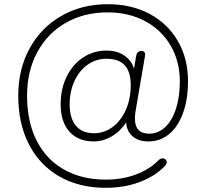

<svg xmlns="http://www.w3.org/2000/svg" viewBox="-20 -733 983 915"><path d="M67 -277Q67 -404 121.5 -503Q176 -602 273 -657.5Q370 -713 494 -713Q606 -713 692.5 -667Q779 -621 827.5 -537.5Q876 -454 876 -346Q876 -260 852.5 -195Q829 -130 786.5 -94.5Q744 -59 688 -59Q630 -59 601.5 -94Q573 -129 584 -188L592 -169Q566 -118 521 -88.5Q476 -59 427 -59Q352 -59 310.5 -106Q269 -153 269 -236Q269 -309 297.5 -367.5Q326 -426 376 -459Q426 -492 487 -492Q542 -492 578 -464.5Q614 -437 623 -389H616L629 -467Q633 -490 654 -490Q664 -490 668.5 -484Q673 -478 671 -466L627 -209Q623 -189 623 -168Q623 -132 640 -114Q657 -96 691 -96Q734 -96 767 -127Q800 -158 818.5 -214.5Q837 -271 837 -346Q837 -441 793 -516Q749 -591 671 -632.5Q593 -674 493 -674Q380 -674 293 -624Q206 -574 157.5 -484Q109 -394 109 -277Q109 -153 154.5 -63Q200 27 285 75Q370 123 484 123Q563 123 628 98.5Q693 74 735 31Q746 20 758.5 22Q771 24 774 35.5Q777 47 765 59Q717 108 644.5 135Q572 162 484 162Q358 162 264 108.5Q170 55 118.5 -44Q67 -143 67 -277ZM603 -327Q603 -391 574.5 -422Q546 -453 487 -453Q438 -453 398 -425Q358 -397 335 -347Q312 -297 312 -236Q312 -169 342 -133.5Q372 -98 428 -98Q477 -98 517 -128Q557 -158 580 -210Q603 -262 603 -327Z"/></svg>

Font: SN Pro Thin
Style: Regular
Weight: 200
Designer: Tobias Whetton
Foundry: Supernotes
Version: Version 1.003;Glyphs 3.3 (3324)